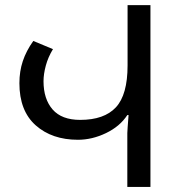

<svg xmlns="http://www.w3.org/2000/svg" viewBox="-20 -734 709 754"><path d="M480 0V-211.9Q480 -217.8 481.4 -235.8Q482.9 -253.9 484.9 -282.2H480Q451.2 -237.8 396.5 -211.4Q341.8 -185.1 286.1 -185.1Q184.1 -185.1 120.1 -241.9Q56.2 -298.8 56.2 -407.2Q56.2 -454.1 69.6 -494.1Q83 -534.2 110.8 -573.2L188 -541Q168.9 -509.8 159.9 -476.3Q150.9 -442.9 150.9 -415Q150.9 -345.2 186.5 -304.2Q222.2 -263.2 294.9 -263.2Q389.2 -263.2 435.1 -312.5Q481 -361.8 481 -477.1V-713.9H570.8V0Z"/></svg>

Font: Kurinto Seri
Style: Regular
Weight: 400
Designer: Kurinto was developed by Clint Goss from a range of fonts that are compatible with the SIL Open Font License Version 1.1
Foundry: Clinton F. Goss
Version: Version 2.196; July 25, 2020